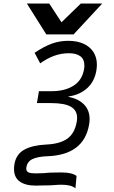

<svg xmlns="http://www.w3.org/2000/svg" viewBox="-20 -923 640 1082"><path d="M326 118Q308 118 279.5 120.5Q273 120.5 261 121.5L226 122L182 123Q123 123 91 99.8Q59 76.5 59 29.5Q59 13.5 61.5 1Q71.5 -55 117.8 -80Q164 -105 241.5 -108.5Q317.5 -112 359.2 -141.5Q401 -171 412.5 -237Q414.5 -247.5 414.5 -259Q414.5 -301.5 379 -321.8Q343.5 -342 268.5 -342H188L199.5 -409H270Q344.5 -409 393.5 -439.5Q442.5 -470 453.5 -532Q455.5 -542.5 455.5 -554Q455.5 -589.5 432.5 -606.2Q409.5 -623 368.5 -623Q325 -623 285.2 -608.5Q245.5 -594 206.5 -566L175 -625.5Q231 -663 274.5 -678Q318 -693 364.5 -693Q414.5 -693 450.8 -676.5Q487 -660 506.5 -629.8Q526 -599.5 526 -558.5Q526 -542.5 523 -525Q512.5 -464.5 472.8 -427.5Q433 -390.5 371 -380L362.5 -377.5Q419.5 -368 452.2 -335.5Q485 -303 485 -251.5Q485 -236.5 482 -220Q452 -49.5 246 -42.5Q194 -40.5 164.5 -27.2Q135 -14 129 18L128 26.5Q128 42.5 140.2 48.2Q152.5 54 178 54Q228.5 54 259.5 50Q280 49 308.5 49H329Q385.5 49 411.5 68.5L405 138.5Q382.5 118 326 118ZM131.5 -903H257.5L326.5 -797.5L435.5 -903H556L394.5 -729H241Z"/></svg>

Font: JuliaMono SemiBold
Style: Italic
Weight: 600
Italic angle: -9°
Monospace: yes
Designer: cormullion
Foundry: corm
Version: Version 0.056; ttfautohint (v1.8.4)